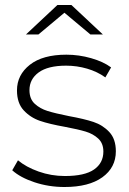

<svg xmlns="http://www.w3.org/2000/svg" viewBox="-20 -745 518 769"><path d="M29 -63 52 -103Q84 -76 134.5 -58Q185 -40 240 -40Q319 -40 356.5 -66Q394 -92 394 -138Q394 -171 373.5 -190Q353 -209 323 -218Q293 -227 240 -237Q178 -248 140 -261Q102 -274 75 -303Q48 -332 48 -383Q48 -445 99.5 -485.5Q151 -526 246 -526Q296 -526 345 -512Q394 -498 425 -475L402 -435Q370 -458 329 -470Q288 -482 245 -482Q172 -482 135 -455Q98 -428 98 -384Q98 -349 119 -329.5Q140 -310 170.5 -300.5Q201 -291 256 -280Q317 -269 354.5 -256.5Q392 -244 418 -216Q444 -188 444 -139Q444 -74 390 -35Q336 4 238 4Q175 4 118 -15Q61 -34 29 -63ZM342 -607 238 -694 134 -607H84L210 -725H266L392 -607Z"/></svg>

Font: Idrija Light
Style: Regular
Weight: 300
Designer: Julieta Ulanovsky
Foundry: Julieta Ulanovsky
Version: Version 7.200